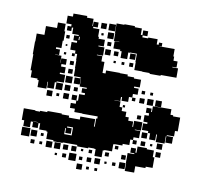

<svg xmlns="http://www.w3.org/2000/svg" viewBox="-66 -596 722 686"><g transform="rotate(10 295.0 -253.5)"><path d="M401 -92H372V-91H368V-65H340V-63H335V-38H309V-63H304V-64H282V-61H242V-66H189V-64H155V-68H129V-94H125V-97H98V-119H92V-101H72V-120H64V-99H40V-120H31V-162H73V-160H90V-163H116V-167H168V-164H195V-157H235V-168H289V-141H292V-171H296V-179H240V-180H211V-192H193V-210H211V-222H217V-246H237V-253H224V-269H240V-273H214V-301H213V-280H191V-302H212V-306H187V-335H186V-364H185V-386H177V-397H158V-425H177V-432H163V-450H179V-454H155V-476H150V-463H134V-479H147V-487H128V-515H147V-526H197V-520H221V-494H223V-510H241V-492H225V-487H248V-460H251V-453H274V-429H255V-426H277V-396H255V-394H275V-375H286V-335H297V-346H347V-345H376V-339H400V-335H426V-307H406V-302H423V-280H406V-267H394V-249H370V-262H366V-247H345V-246H367V-226H377V-213H394V-195H406V-183H424V-164H427V-186H457V-156H435V-154H455V-128H435V-118H425V-98H401ZM326 -455H306V-484H305V-518H333V-520H371V-516H397V-493H403V-510H421V-492H404V-485H425V-488H459V-469H466V-477H478V-465H470V-464H525V-437H528V-422H543V-400H528V-398H549V-364H492V-361H452V-364H425V-365H396V-394H395V-424H370V-423H364V-399H340V-423H334V-428H309V-454H326ZM280 -513H304V-489H280ZM252 -511H272V-491H252ZM31 -358H29V-404H30V-433H58V-465H98V-485H126V-458H129V-424H126V-397H107V-391H122V-371H108V-370H131V-345H132V-361H152V-341H136V-332H153V-310H136V-305H156V-277H130V-273H124V-249H100V-270H98V-245H66V-270H61V-275H36V-300H31ZM281 -482H303V-460H281ZM266 -475V-467H258V-475ZM181 -436H184V-448H181ZM285 -434V-448H299V-434ZM136 -447H148V-435H136ZM302 -401H282V-421H302ZM372 -421H392V-401H372ZM314 -419H330V-403H314ZM139 -408V-414H145V-408ZM389 -388V-374H375V-388ZM177 -376H167V-386H177ZM357 -386V-376H347V-386ZM146 -377H138V-385H146ZM326 -385V-377H318V-385ZM165 -344V-358H179V-344ZM180 -313H164V-329H180ZM184 -279H160V-303H184ZM436 -285V-297H448V-285ZM467 -286V-296H477V-286ZM154 -273V-249H130V-273ZM483 -250H461V-272H483ZM491 -250V-272H513V-250ZM162 -271H182V-251H162ZM433 -270H451V-252H433ZM195 -254V-268H209V-254ZM418 -267V-255H406V-267ZM561 -226H587V-176H577V-156H551V-153H574V-129H550V-152H548V-125H516V-152H513V-130H491V-152H483V-159H460V-183H475V-189H460V-213H475V-222H463V-240H481V-228H484V-249H513V-250H551V-230H561ZM122 -241V-221H102V-241ZM182 -221H162V-241H182ZM193 -222V-240H211V-222ZM147 -236V-226H137V-236ZM386 -235V-227H378V-235ZM449 -208V-194H435V-208ZM462 -151H482V-131H462ZM216 -96V-125H195V-121H212V-101H192V-118H189V-96ZM90 -121V-122H73V-121ZM542 -101H522V-121H542ZM480 -119V-103H464V-119ZM449 -118V-104H435V-118ZM498 -107V-115H506V-107ZM489 -94H515V-70H521V-32H496V-27H459V-4H425V-33H424V-69H448V-72H433V-90H451V-75H455V-98H489ZM67 -66H37V-96H67ZM93 -70H71V-92H93ZM541 -72H523V-90H541ZM388 -75H376V-87H388ZM117 -76H107V-86H117ZM153 -40H131V-62H153ZM183 -40H161V-62H183ZM211 -42H193V-60H211ZM223 -42V-60H241V-42ZM420 -59V-43H404V-59ZM89 -44H75V-58H89ZM359 -44H345V-58H359ZM286 -45V-57H298V-45ZM117 -46H107V-56H117ZM258 -47V-55H266V-47ZM245 -8H219V-34H245ZM423 -10H401V-32H423ZM332 -11H312V-31H332ZM300 -13H284V-29H300ZM209 -14H195V-28H209ZM268 -15H256V-27H268ZM388 -15H376V-27H388ZM176 -17H168V-25H176ZM356 -17H348V-25H356ZM272 19H252V-1H272ZM297 14H287V4H297ZM327 14H317V4H327Z"/></g></svg>

Font: Rubik-Storm
Style: Regular
Weight: 400
Designer: NaN (generative design), Hubert & Fischer (Rubik source font outlines)
Foundry: NaN, Hubert & Fischer
Version: Version 1.000